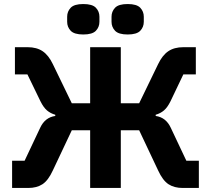

<svg xmlns="http://www.w3.org/2000/svg" viewBox="-20 -932 1046 952"><path d="M40 0ZM40 -135H102L179 -298Q203 -350 254 -357V-363Q230 -370 213 -384.5Q196 -399 181 -429L116 -563H54V-698H117Q162 -698 191.5 -678Q221 -658 242 -614L336 -420H427V-698H579V-420H670L764 -614Q785 -658 814.5 -678Q844 -698 889 -698H951V-563H889L825 -429Q810 -399 793 -384.5Q776 -370 752 -363V-357Q803 -350 827 -298L904 -135H966V0H886Q844 0 815.5 -18.5Q787 -37 764 -87L670 -286H579V0H427V-286H336L242 -87Q219 -37 190.5 -18.5Q162 0 120 0H40ZM393 -761Q348 -761 330.5 -779.5Q313 -798 313 -824V-849Q313 -875 330.5 -893.5Q348 -912 393 -912Q438 -912 455.5 -893.5Q473 -875 473 -849V-824Q473 -798 455.5 -779.5Q438 -761 393 -761ZM613 -761Q568 -761 550.5 -779.5Q533 -798 533 -824V-849Q533 -875 550.5 -893.5Q568 -912 613 -912Q658 -912 675.5 -893.5Q693 -875 693 -849V-824Q693 -798 675.5 -779.5Q658 -761 613 -761Z"/></svg>

Font: Aneliza ExtraBold
Style: Regular
Weight: 800
Designer: Mike Abbink, Paul van der Laan, Pieter van Rosmalen
Foundry: Bold Monday
Version: Version 3.001;September 8, 2019;FontCreator 11.5.0.2425 64-b